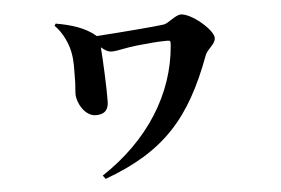

<svg xmlns="http://www.w3.org/2000/svg" viewBox="-47 -614 1093 746"><g transform="rotate(-5 500.0 -241.0)"><path d="M195 -550 190 -542C218 -515 239 -471 246 -436C254 -398 251 -364 251 -339C252 -313 248 -286 248 -270C248 -237 277 -182 320 -182C362 -182 370 -207 370 -233C371 -280 366 -391 362 -443C378 -429 389 -423 404 -423C425 -423 457 -433 505 -438C544 -442 584 -446 622 -446C634 -446 634 -443 633 -427C618 -238 509 -66 326 54L336 68C571 -18 677 -139 765 -376C774 -401 806 -416 806 -441C806 -472 724 -543 682 -543C662 -543 631 -513 614 -510C591 -506 431 -493 350 -488C310 -523 254 -540 195 -550Z"/></g></svg>

Font: Source Han Serif KR Heavy
Style: Regular
Weight: 900
Designer: Ryoko NISHIZUKA 西塚涼子 (kana & ideographs); Frank Grießhammer (Latin, Greek & Cyrillic); Wenlong ZHANG 张文龙 (bopomofo); San
Foundry: Adobe
Version: Version 2.001;hotconv 1.1.0;makeotfexe 2.6.0